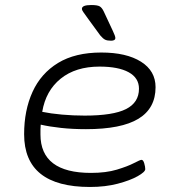

<svg xmlns="http://www.w3.org/2000/svg" viewBox="-20 -738 700 764"><path d="M338 6Q76 6 76 -204Q76 -299 109.5 -372.5Q143 -446 211 -487.5Q279 -529 383 -529Q483 -529 541 -492.5Q599 -456 599 -391Q599 -307 531 -265.5Q463 -224 322 -224Q269 -224 223 -229Q177 -234 142 -242Q141 -233 141 -223.5Q141 -214 141 -203Q141 -50 342 -50Q402 -50 445 -63Q488 -76 513 -89Q538 -102 543 -102Q550 -102 554 -88Q558 -74 558 -65Q558 -54 528 -37Q498 -20 448.5 -7Q399 6 338 6ZM317 -278Q430 -278 481.5 -304Q533 -330 533 -385Q533 -428 492 -450.5Q451 -473 376 -473Q281 -473 221.5 -425Q162 -377 148 -293Q182 -286 226.5 -282Q271 -278 317 -278ZM422 -576Q407 -576 398.5 -580Q390 -584 379 -597L333 -660Q319 -680 312.5 -688.5Q306 -697 306 -703Q306 -718 343 -718Q368 -718 377 -712.5Q386 -707 393 -692L429 -615Q439 -594 439 -587Q439 -576 422 -576Z"/></svg>

Font: Asap Expanded Expanded Light
Style: Italic
Weight: 300
Width: 7
Italic angle: -6°
Designer: Pablo Cosgaya
Foundry: Omnibus-Type
Version: Version 3.001; ttfautohint (v1.8.4.7-5d5b)